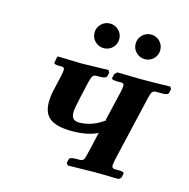

<svg xmlns="http://www.w3.org/2000/svg" viewBox="-95 -719 801 813"><g transform="rotate(15 305.5 -312.5)"><path d="M251.7 -533.7Q235.8 -549.3 235.8 -571.8Q235.8 -594.2 251.7 -610.1Q267.6 -626 290 -626Q312.5 -626 328.4 -610.1Q344.2 -594.2 344.2 -571.8Q344.2 -549.3 328.4 -533.7Q312.5 -518.1 290 -518.1Q267.6 -518.1 251.7 -533.7ZM431.9 -533.7Q416 -549.3 416 -571.8Q416 -594.2 431.9 -610.1Q447.8 -626 470.2 -626Q492.7 -626 508.3 -610.1Q523.9 -594.2 523.9 -571.8Q523.9 -549.3 508.3 -533.7Q492.7 -518.1 470.2 -518.1Q447.8 -518.1 431.9 -533.7ZM407.2 -354Q412.1 -377.4 412.1 -384.8Q412.1 -391.6 408.9 -394.3Q405.8 -397 397.9 -397H382.8Q369.6 -397 363 -399.2Q356.4 -401.4 357.9 -405.8L361.8 -423.8L373 -434.1L478 -432.1Q528.8 -432.1 605 -434.1L610.8 -423.8L606.9 -407.2Q605.5 -397 578.1 -397H551.8Q540.5 -397 535.2 -389.6Q530.3 -382.3 523.9 -354L460 -79.1Q455.1 -53.7 455.1 -47.9Q455.1 -35.2 469.2 -35.2H484.9Q494.1 -35.2 500 -33.9Q505.9 -32.7 507.8 -30.8Q509.8 -28.8 508.8 -25.9L504.9 -7.8L494.1 1Q424.3 -1 388.2 -1L272 1L265.1 -8.8L269 -25.9Q272 -35.2 298.8 -35.2H314.9Q327.1 -35.2 332 -43Q335.9 -49.3 342.8 -79.1L362.8 -166Q318.8 -144 251 -144Q184.6 -144 154.8 -166.3Q125 -188.5 125 -236.8Q125 -266.1 132.8 -296.9L146 -355Q150.9 -378.4 150.9 -384.8Q150.9 -392.1 147.7 -394.5Q144.5 -397 137.2 -397H128.9Q102.1 -397 105 -405.8L108.9 -428.2L111.8 -434.1L216.8 -431.2Q233.9 -431.6 275.4 -432.6Q316.9 -433.6 334 -434.1L339.8 -423.8L335.9 -407.2Q332.5 -397 306.2 -397H291Q279.8 -397 274.7 -389.4Q269.5 -381.8 264.2 -359.9L249 -293Q236.8 -238.8 236.8 -223.1Q236.8 -204.6 244.9 -195.8Q252.9 -187 271 -187Q330.1 -187 383.8 -229L377 -226.1Z"/></g></svg>

Font: Linux Libertine G
Style: Bold Italic
Weight: 700
Italic angle: -11.5°
Designer: Philipp H. Poll
Foundry: Philipp H. Poll
Version: Version 4.1.0